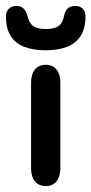

<svg xmlns="http://www.w3.org/2000/svg" viewBox="-43 -619 309 649"><path d="M62 -51Q62 -22 75 -6Q88 10 112 10Q135 10 148 -6Q161 -22 161 -51V-340Q161 -368 148 -384Q135 -400 112 -400Q88 -400 75 -384Q62 -368 62 -340ZM174 -567Q169 -541 155 -531Q141 -521 112 -521Q84 -521 70 -530.5Q56 -540 50 -564Q42 -599 12 -599Q-3 -599 -13 -589.5Q-23 -580 -23 -565Q-23 -523 -7 -497.5Q9 -472 39.5 -460.5Q70 -449 111 -449Q153 -449 183 -460.5Q213 -472 229.5 -497.5Q246 -523 246 -565Q246 -580 236.5 -589.5Q227 -599 212 -599Q180 -599 174 -567Z"/></svg>

Font: Beiruti SemiBold
Style: Regular
Weight: 600
Designer: Arlette Boutros
Foundry: Boutros
Version: Version 1.41